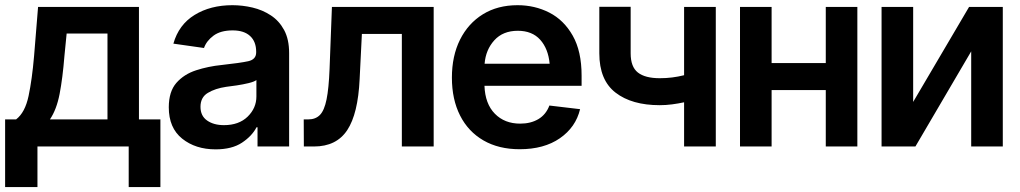

<svg xmlns="http://www.w3.org/2000/svg" viewBox="-21 -573 3990 751"><path d="M-1 158.7V-106H42Q77.1 -132.8 90.8 -197.8Q104.5 -262.7 112.3 -354L127.9 -545.9H522.5V-106H606.4V158.7H482.4V0H125.5V158.7ZM174.3 -106H399.4V-441.9H239.7L231 -354Q224.1 -267.6 212.2 -205.8Q200.2 -144 174.3 -106Z M822.3 11.2Q743.7 11.2 691.4 -30.8Q639.2 -72.8 639.2 -153.3Q639.2 -214.8 668.9 -248.8Q698.7 -282.7 746.1 -298.1Q793.5 -313.5 846.2 -318.8Q918.5 -326.7 949.7 -333.5Q981 -340.3 981 -368.2V-370.6Q981 -410.2 957.3 -432.1Q933.6 -454.1 889.2 -454.1Q841.8 -454.1 814.2 -433.6Q786.6 -413.1 776.9 -385.3L657.2 -402.3Q678.2 -476.6 740.2 -514.6Q802.2 -552.7 888.2 -552.7Q927.2 -552.7 966.6 -543.5Q1005.9 -534.2 1038.3 -512.9Q1070.8 -491.7 1090.3 -455.6Q1109.9 -419.4 1109.9 -365.2V0H986.3V-75.2H982.4Q964.8 -41 925.5 -14.9Q886.2 11.2 822.3 11.2ZM855 -83.5Q913.6 -83.5 947.8 -116.9Q981.9 -150.4 981.9 -195.8V-259.8Q973.6 -253.4 951.7 -248Q929.7 -242.7 905.3 -239Q880.9 -235.4 863.8 -233.4Q820.8 -227.1 792 -209.7Q763.2 -192.4 763.2 -155.3Q763.2 -119.6 789.1 -101.6Q814.9 -83.5 855 -83.5Z M1167.5 0 1167 -106H1185.1Q1213.4 -106 1230.5 -123.5Q1247.6 -141.1 1256.3 -184.1Q1265.1 -227.1 1268.1 -303.7L1277.3 -545.9H1675.3V0H1550.8V-440.4H1394.5L1385.7 -263.7Q1379.4 -127.9 1337.2 -64Q1294.9 0 1207 0Z M2011.7 10.7Q1929.7 10.7 1870.1 -23.7Q1810.5 -58.1 1778.6 -121.1Q1746.6 -184.1 1746.6 -269.5Q1746.6 -354 1778.3 -417.7Q1810.1 -481.4 1867.7 -517.1Q1925.3 -552.7 2003.4 -552.7Q2070.8 -552.7 2127.7 -523.7Q2184.6 -494.6 2219.2 -433.6Q2253.9 -372.6 2253.9 -277.3V-237.3H1874Q1876.5 -167 1914.6 -128.2Q1952.6 -89.4 2013.7 -89.4Q2055.2 -89.4 2085 -107.2Q2114.7 -125 2127.9 -160.2L2248 -146Q2231 -75.2 2168.9 -32.2Q2106.9 10.7 2011.7 10.7ZM2004.4 -452.6Q1946.3 -452.6 1912.6 -415.5Q1878.9 -378.4 1874.5 -323.7H2128.9Q2123.5 -382.3 2092 -417.5Q2060.5 -452.6 2004.4 -452.6Z M2778.8 -545.9V0H2654.8V-172.9Q2632.3 -168 2607.9 -164.8Q2583.5 -161.6 2559.6 -161.6Q2450.2 -161.6 2386.7 -210.7Q2323.2 -259.8 2323.2 -364.3V-546.4H2445.8V-364.3Q2445.8 -311.5 2474.1 -289.3Q2502.4 -267.1 2559.6 -267.1Q2584.5 -267.1 2607.9 -270Q2631.3 -272.9 2654.8 -278.8V-545.9Z M2997.1 -545.9V-326.2H3209V-545.9H3332.5V0H3209V-220.7H2997.1V0H2873.5V-545.9Z M3550.8 -174.3 3769.5 -545.9H3901.4V0H3777.8V-372.1L3559.6 0H3427.2V-545.9H3550.8Z"/></svg>

Font: Inter Tight SemiBold
Style: Regular
Weight: 600
Designer: Rasmus Andersson
Foundry: rsms
Version: Version 3.004; ttfautohint (v1.8.4.7-5d5b)